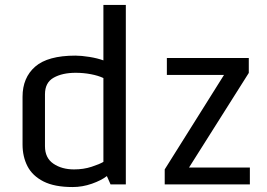

<svg xmlns="http://www.w3.org/2000/svg" viewBox="-20 -755 1094 786"><path d="M72.3 -163.6V-358.9Q72.3 -437 124 -482.2Q175.8 -527.3 288.6 -527.3Q313 -527.3 346.2 -522Q379.4 -516.6 403.3 -507.8V-734.9H495.1V0H432.6L417.5 -34.2Q395 -16.6 356.2 -2.9Q317.4 10.7 277.3 10.7Q203.1 10.7 158 -12.2Q112.8 -35.2 92.5 -74.5Q72.3 -113.8 72.3 -163.6ZM403.3 -92.3V-435.5Q382.8 -445.3 352.3 -451.2Q321.8 -457 289.6 -457Q235.4 -457 199.7 -437Q164.1 -417 164.1 -369.1V-156.7Q164.1 -108.4 198.5 -85Q232.9 -61.5 283.2 -61.5Q322.3 -61.5 355 -72.3Q387.7 -83 403.3 -92.3ZM654.3 -61.5 897 -448.2H663.1V-517.6H998.5V-456.5L753.9 -69.3H1002.9V0H654.3Z"/></svg>

Font: Monda
Style: Regular
Weight: 400
Designer: Vernon Adams
Foundry: Vernon Adams
Version: Version 2.100; ttfautohint (v1.8.3)